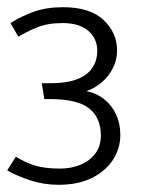

<svg xmlns="http://www.w3.org/2000/svg" viewBox="-20 -791 394 533"><path d="M155 -771Q109 -771 74 -758.5Q39 -746 9 -727L31 -689Q50 -701 80.5 -714Q111 -727 154 -727Q200 -727 225 -705.5Q250 -684 250 -650Q250 -622 235.5 -601.5Q221 -581 192.5 -570.5Q164 -560 122 -560H96L103 -516H117Q195 -516 227.5 -490Q260 -464 260 -415Q260 -385 244.5 -364.5Q229 -344 203 -333.5Q177 -323 147 -323Q104 -323 77 -331.5Q50 -340 24 -356L0 -318Q26 -303 63.5 -290.5Q101 -278 143 -278Q196 -278 234 -296.5Q272 -315 293 -346.5Q314 -378 314 -416Q314 -448 302.5 -473Q291 -498 270 -515Q249 -532 220 -538Q243 -546 262 -562Q281 -578 293 -601Q305 -624 305 -651Q305 -700 267.5 -735.5Q230 -771 155 -771Z"/></svg>

Font: Catamaran Thin Light
Style: Regular
Weight: 300
Version: Version 2.000